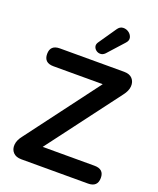

<svg xmlns="http://www.w3.org/2000/svg" viewBox="-170 -1052 948 1153"><g transform="rotate(20 304.0 -475.5)"><path d="M367 -771Q354 -758 338.5 -757.5Q323 -757 311 -766Q299 -775 295.5 -788.5Q292 -802 302 -817L379 -929Q393 -950 413.5 -951Q434 -952 450.5 -940Q467 -928 471.5 -909.5Q476 -891 459 -873ZM109 0Q74 0 56 -19.5Q38 -39 40.5 -69Q43 -99 68 -130L414 -591H99Q38 -591 38 -648Q38 -705 99 -705H509Q545 -705 562.5 -685.5Q580 -666 578 -636.5Q576 -607 551 -575L204 -114H535Q596 -114 596 -58Q596 0 535 0Z"/></g></svg>

Font: Chiron GoRound TC SB
Style: Regular
Weight: 500
Designer: Ryoko NISHIZUKA 西塚涼子 (kana, bopomofo & ideographs); Paul D. Hunt (Latin, Greek & Cyrillic); Sandoll Communications 산돌커뮤니
Foundry: Adobe
Version: Version 1.000;hotconv 1.1.1;makeotfexe 2.6.0